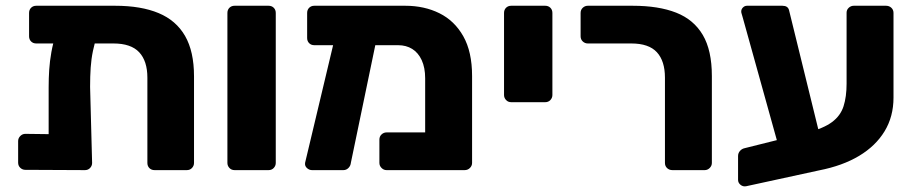

<svg xmlns="http://www.w3.org/2000/svg" viewBox="-20 -591 3178 667"><path d="M106 -440Q95 -440 88 -447Q81 -454 81 -465V-546Q81 -557 88 -564Q95 -571 106 -571H380Q470 -571 531 -545.5Q592 -520 623 -466Q654 -412 654 -326V-25Q654 -15 647 -7.5Q640 0 629 0H517Q506 0 499 -7Q492 -14 492 -25V-321Q492 -379 463.5 -409.5Q435 -440 374 -440ZM230 -509H275Q302 -509 312.5 -498Q323 -487 319 -475Q309 -443 303 -414.5Q297 -386 295 -356Q293 -326 293 -289L300 -25Q300 -15 293 -7.5Q286 0 275 0L68 -1Q58 -1 50.5 -8Q43 -15 43 -26V-101Q43 -111 50.5 -118.5Q58 -126 68 -126L149 -125V-287Q149 -320 151 -349.5Q153 -379 158.5 -410Q164 -441 175 -475Q180 -489 191.5 -499Q203 -509 230 -509Z M795 0Q784 0 777 -7.5Q770 -15 770 -25V-546Q770 -557 777 -564Q784 -571 795 -571H913Q924 -571 931 -564Q938 -557 938 -546V-25Q938 -15 931 -7.5Q924 0 913 0Z M1363 -434H1072Q1061 -434 1054 -441Q1047 -448 1047 -459V-546Q1047 -557 1054 -564Q1061 -571 1072 -571H1388Q1454 -571 1506.5 -545Q1559 -519 1589.5 -465Q1620 -411 1620 -327V-25Q1620 -15 1612.5 -7.5Q1605 0 1594 0H1323Q1313 0 1305.5 -7.5Q1298 -15 1298 -25V-106Q1298 -117 1305.5 -124Q1313 -131 1323 -131H1457V-319Q1457 -356 1445 -382Q1433 -408 1412 -421Q1391 -434 1363 -434ZM1064 0Q1054 0 1046 -7.5Q1038 -15 1040 -26L1146 -471Q1148 -481 1155 -488Q1162 -495 1172 -494L1266 -493Q1277 -493 1285 -484Q1293 -475 1290 -464L1199 -26Q1198 -15 1190.5 -7.5Q1183 0 1173 0Z M1756 -236Q1745 -236 1738 -243.5Q1731 -251 1731 -261V-546Q1731 -557 1738 -564Q1745 -571 1756 -571H1874Q1885 -571 1892 -564Q1899 -557 1899 -546V-261Q1899 -251 1892 -243.5Q1885 -236 1874 -236Z M2316 0Q2305 0 2297.5 -7Q2290 -14 2290 -25V-321Q2290 -379 2262 -409.5Q2234 -440 2173 -440H2022Q2012 -440 2004.5 -447Q1997 -454 1997 -465V-546Q1997 -557 2004.5 -564Q2012 -571 2022 -571H2178Q2268 -571 2329 -547Q2390 -523 2421.5 -469.5Q2453 -416 2453 -327V-25Q2453 -15 2445.5 -7.5Q2438 0 2428 0Z M2572 56Q2561 58 2552.5 51Q2544 44 2544 34V-49Q2544 -59 2550.5 -66.5Q2557 -74 2566 -76L2786 -131Q2841 -145 2870.5 -167Q2900 -189 2910.5 -222Q2921 -255 2921 -300V-547Q2921 -557 2928.5 -564Q2936 -571 2946 -571H3058Q3069 -571 3076.5 -564Q3084 -557 3084 -546V-252Q3084 -186 3053 -135Q3022 -84 2964.5 -49.5Q2907 -15 2825 1ZM2701 -24 2560 -531Q2558 -539 2556.5 -543Q2555 -547 2555 -551Q2555 -559 2561 -565Q2567 -571 2575 -571H2698Q2717 -571 2721 -556L2846 -47Z"/></svg>

Font: DVN-Rubik
Style: Bold
Weight: 700
Designer: Hubert and Fischer
Foundry: Hubert & Fischer
Version: Version 2.102